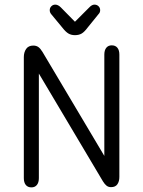

<svg xmlns="http://www.w3.org/2000/svg" viewBox="-20 -801 619 830"><path d="M431 -127 164 -576Q155 -591 146 -597.5Q137 -604 124 -604Q103 -604 93 -589.5Q83 -575 83 -554V-31Q83 -12 91.5 -1.5Q100 9 116 9Q131 9 139.5 -1.5Q148 -12 148 -31V-483L425 -17Q433 -4 441 2Q449 8 460 8Q479 8 487.5 -4.5Q496 -17 496 -36V-565Q496 -584 487.5 -594.5Q479 -605 463 -605Q448 -605 439.5 -594.5Q431 -584 431 -565ZM304 -707 243 -769Q231 -781 219 -781Q209 -781 202 -774Q195 -767 195 -757Q195 -747 202 -739L250 -681Q264 -663 276 -656Q288 -649 304 -649Q321 -649 333 -656Q345 -663 359 -682L406 -740Q413 -747 413 -757Q413 -767 406 -774Q399 -781 388 -781Q377 -781 365 -768Z"/></svg>

Font: Beiruti
Style: Regular
Weight: 400
Version: Version 1.00